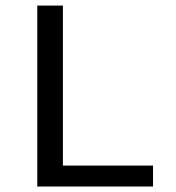

<svg xmlns="http://www.w3.org/2000/svg" viewBox="-20 -679 640 699"><path d="M115.7 0V-658.7H209V-76.2H537.1V0Z"/></svg>

Font: Liberation Mono
Style: Regular
Weight: 400
Monospace: yes
Designer: Steve Matteson
Foundry: Ascender Corporation
Version: Version 2.1.5